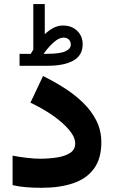

<svg xmlns="http://www.w3.org/2000/svg" viewBox="-20 -896 543 915"><path d="M126.5 -639.2Q129.4 -644.5 132.8 -649.7Q136.2 -654.8 138.7 -659.7V-876.5H193.4V-732.9Q213.4 -752 234.9 -763.2Q256.3 -774.4 280.3 -774.4Q321.8 -774.4 347.9 -749Q374 -723.6 374 -684.6Q373.5 -631.8 329.6 -607.2Q285.6 -582.5 205.1 -582.5H73.2V-639.2ZM204.6 -639.6Q266.1 -639.6 291.7 -651.6Q317.4 -663.6 317.4 -683.1Q317.4 -698.2 308.1 -707.5Q298.8 -716.8 282.7 -716.8Q262.2 -716.8 237.8 -696Q213.4 -675.3 187.5 -639.2ZM171.4 -139.6Q211.4 -139.6 249.8 -145.3Q288.1 -150.9 313.2 -166.5Q338.4 -182.1 338.4 -211.9Q338.4 -242.7 308.8 -277.6Q279.3 -312.5 230.7 -346.2Q182.1 -379.9 125 -406.7L185.1 -533.7Q236.8 -508.3 286.4 -476.8Q335.9 -445.3 375.7 -406.7Q415.5 -368.2 439.2 -321.3Q462.9 -274.4 462.9 -217.8Q462.9 -139.6 427.5 -91.8Q392.1 -43.9 328.1 -22.5Q264.2 -1 178.7 -1Q139.6 -1 106 -3.7Q72.3 -6.3 40 -13.7V-154.3Q71.8 -147.9 108.2 -143.8Q144.5 -139.6 171.4 -139.6Z"/></svg>

Font: Vazirmatn RD UI ExtraBold
Style: Regular
Weight: 800
Designer: Saber Rastikerdar
Foundry: Saber Rastikerdar
Version: Version 33.003